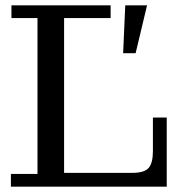

<svg xmlns="http://www.w3.org/2000/svg" viewBox="-20 -702 692 722"><path d="M443 -502 451 -682H533L490 -502ZM21 0V-48H121V-634H23V-682H396V-634H221V-52H478Q522 -52 538.5 -70Q555 -88 555 -134V-260H607V0Z"/></svg>

Font: Montagu Slab 144pt
Style: Regular
Weight: 400
Designer: Florian Karsten
Foundry: Florian Karsten
Version: Version 1.000; ttfautohint (v1.8.3)